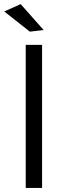

<svg xmlns="http://www.w3.org/2000/svg" viewBox="-20 -920 332 940"><path d="M81.1 -899.9 193.8 -772.9 126 -765.1 1 -863.8ZM106 -700.2H186V0H106Z"/></svg>

Font: Montserrat-Arabic Light
Style: Regular
Weight: 300
Designer: Mohamed Gaber
Foundry: Kief Type Foundry
Version: Version 5.008;PS 005.008;hotconv 1.0.88;makeotf.lib2.5.64775